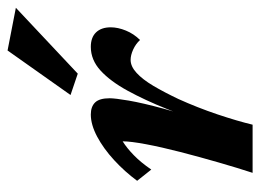

<svg xmlns="http://www.w3.org/2000/svg" viewBox="-112 -590 701 518"><g transform="rotate(-90 239.0 -330.5)"><path d="M336.9 -329.1Q319.3 -329.1 301.8 -313Q284.2 -296.9 267.1 -268.1Q250 -239.3 231.4 -200.2Q208 -148.4 189.9 -94.7Q171.9 -41 162.1 0H32.2Q45.9 -42 60.5 -92.8Q75.2 -143.6 88.4 -194.8Q101.6 -246.1 109.4 -287.6Q117.2 -329.1 117.2 -350.6Q98.6 -338.9 79.6 -320.3Q60.5 -301.8 41 -273.4L10.7 -311.5Q35.2 -344.7 66.4 -373.5Q97.7 -402.3 129.9 -419.4Q162.1 -436.5 189.5 -436.5Q210.9 -436.5 222.2 -424.8Q233.4 -413.1 233.4 -385.7Q233.4 -371.1 227.1 -334Q220.7 -296.9 205.1 -239.3Q189.5 -181.6 159.2 -104.5H155.3Q180.7 -171.9 204.6 -231.4Q228.5 -291 253.9 -337.4Q279.3 -383.8 308.1 -410.2Q336.9 -436.5 372.1 -436.5Q397.5 -436.5 411.1 -422.4Q424.8 -408.2 424.8 -382.8Q424.8 -363.3 416 -341.8Q407.2 -320.3 390.6 -303.7Q379.9 -315.4 364.7 -322.3Q349.6 -329.1 336.9 -329.1ZM299.8 -471.7 242.2 -491.2 362.3 -661.1 477.5 -638.7Z"/></g></svg>

Font: Crimson Pro
Style: Bold Italic
Weight: 700
Italic angle: -12°
Designer: Jacques Le Bailly
Foundry: Baron von Fonthausen
Version: Version 1.003